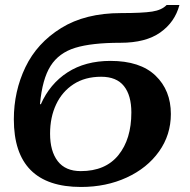

<svg xmlns="http://www.w3.org/2000/svg" viewBox="-20 -734 755 763"><path d="M35 -260Q35 -371 81 -467Q127 -563 223 -622.5Q319 -682 461 -682Q546 -682 584.5 -688Q623 -694 642 -714H693Q675 -646 617 -605Q559 -564 459 -564Q344 -564 279 -544Q214 -524 181 -472Q148 -420 139 -321L142 -319Q178 -401 248.5 -446.5Q319 -492 419 -492Q537 -492 598 -433.5Q659 -375 659 -281Q659 -198 612 -132Q565 -66 483.5 -28.5Q402 9 302 9Q35 9 35 -260ZM502 -287Q502 -355 472.5 -392Q443 -429 382 -429Q318 -429 272.5 -399.5Q227 -370 203 -319Q179 -268 179 -203Q179 -133 209.5 -93.5Q240 -54 301 -54Q399 -54 450.5 -117.5Q502 -181 502 -287Z"/></svg>

Font: Noto Serif Narrow
Style: Bold Italic
Weight: 700
Width: 4
Italic angle: -12°
Designer: Monotype Design Team
Foundry: Monotype Imaging Inc.
Version: Version 1.001